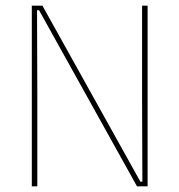

<svg xmlns="http://www.w3.org/2000/svg" viewBox="-20 -659 634 679"><path d="M130 -639 476.5 -16.5H483.5L482.5 -305.5V-639H502V0H464.5L118 -623H111L112 -313V0H92.5V-639Z"/></svg>

Font: Anek Tamil Medium Thin
Style: Regular
Weight: 250
Version: Version 1.003